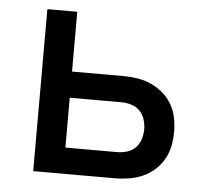

<svg xmlns="http://www.w3.org/2000/svg" viewBox="-43 -567 686 614"><g transform="rotate(5 300.0 -260.0)"><path d="M85 0V-520H181V-328H346Q369 -328 391.5 -324.5Q414 -321 435 -311.5Q456 -302 473.5 -287Q491 -272 502.5 -252Q514 -232 518.5 -209.5Q523 -187 523 -164Q523 -141 518.5 -118.5Q514 -96 502.5 -76Q491 -56 473.5 -40.5Q456 -25 435 -16Q414 -7 391.5 -3.5Q369 0 346 0ZM346 -84Q362 -84 378 -88.5Q394 -93 405.5 -104.5Q417 -116 422 -132Q427 -148 427 -164Q427 -180 422 -196Q417 -212 405.5 -223.5Q394 -235 378 -239.5Q362 -244 346 -244H181V-84Z"/></g></svg>

Font: Iosevka Fixed Medium Extended
Style: Regular
Weight: 500
Width: 7
Monospace: yes
Designer: Belleve Invis
Foundry: Belleve Invis
Version: Version 24.1.1; ttfautohint (v1.8.4)